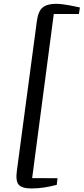

<svg xmlns="http://www.w3.org/2000/svg" viewBox="-20 -862 448 1030"><path d="M149.5 149Q97 149 80 128.5Q63 108 70.5 54L177.5 -747Q184.5 -802 208.8 -821.8Q233 -841.5 280.5 -841.5Q297 -841.5 316.8 -839Q336.5 -836.5 355.2 -833Q374 -829.5 388.2 -826.2Q402.5 -823 408.5 -822L403.5 -787H268.5L152.5 93.5L288.5 94L284.5 129.5Q253.5 138 218.8 143.5Q184 149 149.5 149Z"/></svg>

Font: Merriweather 60pt
Style: Italic
Weight: 400
Italic angle: -7.8°
Version: Version 2.101